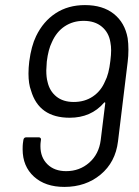

<svg xmlns="http://www.w3.org/2000/svg" viewBox="-20 -727 546 755"><path d="M485 -532Q485 -506 482 -483L444 -171Q434 -89 375.5 -40.5Q317 8 233 8Q158 8 113.5 -32.5Q69 -73 69 -140Q69 -155 70 -163L72 -177Q74 -187 83 -187H133Q137 -187 139.5 -184Q142 -181 141 -177L140 -169Q139 -163 139 -152Q139 -108 166.5 -81Q194 -54 240 -54Q293 -54 331 -87.5Q369 -121 376 -176L394 -322Q394 -324 392 -324.5Q390 -325 389 -323Q338 -264 254 -264Q133 -264 102 -371Q92 -397 92 -438Q92 -460 95 -485Q103 -546 122 -585Q150 -643 199 -675Q248 -707 314 -707Q384 -707 427.5 -672.5Q471 -638 482 -577Q485 -556 485 -532ZM393 -407Q408 -435 414 -488Q417 -512 417 -529Q417 -546 414 -561Q408 -599 380.5 -622Q353 -645 309 -645Q267 -645 234.5 -623.5Q202 -602 184 -561Q170 -533 164 -485Q162 -459 162 -450Q162 -423 167 -405Q175 -369 201.5 -347.5Q228 -326 270 -326Q313 -326 345 -347.5Q377 -369 393 -407Z"/></svg>

Font: Barlow
Style: Italic
Weight: 400
Italic angle: -7°
Designer: Jeremy Tribby
Foundry: Tribby Type
Version: Version 1.408